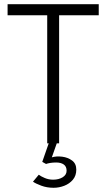

<svg xmlns="http://www.w3.org/2000/svg" viewBox="-20 -680 527 911"><path d="M204 -607.5H16V-660H448.5V-607.5H260.5V0H204ZM234.5 211Q202.5 211 175.8 201Q149 191 136.5 182L164 149Q173.5 156.5 192.2 164.5Q211 172.5 232 172.5Q259 172.5 277.5 161Q296 149.5 296 130Q296 110 282.5 100.5Q269 91 246.5 91Q231 91 217.8 93.2Q204.5 95.5 198.5 98L180.5 88L218.5 -21L251.5 -6L226 66.5Q248 60 275.2 63.5Q302.5 67 322.2 81.8Q342 96.5 342 125Q342 153.5 325.8 172.8Q309.5 192 284.8 201.5Q260 211 234.5 211Z"/></svg>

Font: League Spartan Thin Light
Style: Regular
Weight: 300
Version: Version 2.002